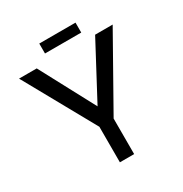

<svg xmlns="http://www.w3.org/2000/svg" viewBox="-192 -986 1074 1129"><g transform="rotate(-30 345.5 -421.0)"><path d="M664.1 -722.7 392.6 -241.2V0H295.9V-241.2L28.3 -722.7H148.4L346.7 -350.6L544.9 -722.7ZM480.5 -841.8V-774.4H234.4V-841.8Z"/></g></svg>

Font: Josefin Sans CFJ
Style: Regular
Weight: 400
Designer: Santiago Orozco
Foundry: Typemade
Version: Version 2.000